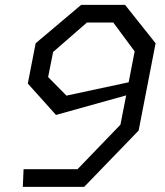

<svg xmlns="http://www.w3.org/2000/svg" viewBox="-20 -750 660 770"><path d="M481.5 -730.5H305.5L123 -576.5L91.5 -415L204.5 -289L486 -367.5L463 -250L291 -71.5H74.5L71.5 -0.5H317.5L536 -226.5L604 -576.5ZM173 -441 193 -541.5 328.5 -659.5H434.5L520 -544L496 -420L246.5 -366.5Z"/></svg>

Font: Monaspace Krypton Light
Style: Italic
Weight: 300
Italic angle: -11°
Designer: Riley Cran & the Lettermatic Team
Foundry: Lettermatic
Version: Version 1.101 (Monaspace Krypton)